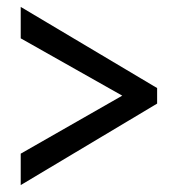

<svg xmlns="http://www.w3.org/2000/svg" viewBox="-20 -636 515 556"><path d="M40 -191 334 -359 40 -525V-616L435 -381V-336L40 -100Z"/></svg>

Font: Noto Serif Sinhala ExtraCondensed Black
Style: Regular
Weight: 900
Width: 2
Designer: Jelle Bosma - Monotype Design Team
Foundry: Monotype Imaging Inc.
Version: Version 2.007; ttfautohint (v1.8.4.7-5d5b)